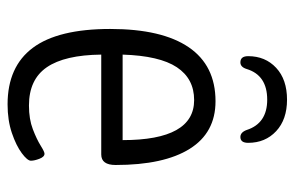

<svg xmlns="http://www.w3.org/2000/svg" viewBox="-152 -600 759 494"><g transform="rotate(90 227.0 -353.5)"><path d="M249 6Q152 6 103.5 -59Q55 -124 55 -258Q55 -391 102 -460Q149 -529 241 -529Q322 -529 363.5 -462.5Q405 -396 405 -272Q405 -235 378 -235H121Q122 -141 153.5 -95Q185 -49 252 -49Q287 -49 313 -59Q339 -69 355 -79Q371 -89 376 -89Q384 -89 389 -76Q394 -63 394 -54Q394 -45 374.5 -30.5Q355 -16 322.5 -5Q290 6 249 6ZM121 -290H341Q341 -474 238 -474Q183 -474 153.5 -429.5Q124 -385 121 -290ZM237 -713Q288 -713 318 -685Q348 -657 348 -613Q348 -593 333 -593Q321 -593 315 -609Q298 -662 237 -662Q174 -662 158 -609Q153 -593 141 -593Q125 -593 125 -613Q125 -657 155 -685Q185 -713 237 -713Z"/></g></svg>

Font: Asap Condensed Light
Style: Regular
Weight: 300
Width: 3
Designer: Pablo Cosgaya
Foundry: Omnibus-Type
Version: Version 3.001; ttfautohint (v1.8.4.7-5d5b)